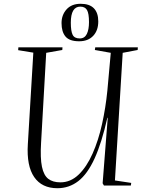

<svg xmlns="http://www.w3.org/2000/svg" viewBox="-20 -980 772 1014"><path d="M587 -27 673 -14 671 0H529L522 -12L549 -358H547Q517 -225 479.5 -143Q442 -61 393.5 -23.5Q345 14 283 14Q201 14 160.5 -45Q120 -104 127 -218L156 -702L76 -715L77 -730H310L309 -716L224 -701L197 -227Q192 -145 201.5 -99.5Q211 -54 235 -35.5Q259 -17 299 -17Q353 -17 395.5 -58Q438 -99 469 -169Q500 -239 519 -325Q538 -411 547 -501L565 -701L481 -716L483 -730H708L707 -716L628 -701ZM398 -762Q347 -762 326 -787Q305 -812 305 -858Q305 -901 331.5 -930.5Q358 -960 406 -960Q453 -960 476 -936Q499 -912 499 -867Q499 -819 472 -790.5Q445 -762 398 -762ZM401 -777Q427 -777 438.5 -800.5Q450 -824 450 -863Q450 -909 439.5 -927Q429 -945 404 -945Q354 -945 354 -860Q354 -816 363.5 -796.5Q373 -777 401 -777Z"/></svg>

Font: Literata 72pt Light
Style: Italic
Weight: 300
Italic angle: -2°
Designer: Latin by Veronika Burian and Jose Scaglione. Greek by Irene Vlachou. Cyrillic by Vera Evstafieva
Foundry: TypeTogether
Version: Version 3.002